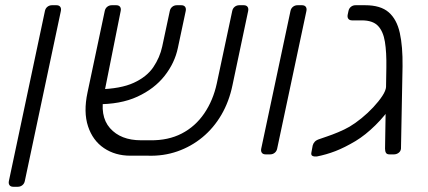

<svg xmlns="http://www.w3.org/2000/svg" viewBox="-20 -591 1639 735"><path d="M31 124Q21 124 16.5 118Q12 112 14 102L152 -549Q154 -559 161.5 -565Q169 -571 179 -571H196Q206 -571 210.5 -565Q215 -559 213 -549L75 102Q73 112 65.5 118Q58 124 48 124Z M555 -54Q624 -53 676 -80Q728 -107 762 -157Q796 -207 810 -272L869 -549Q871 -559 878.5 -565Q886 -571 896 -571H913Q923 -571 927.5 -565Q932 -559 930 -549L870 -265Q857 -202 827.5 -151.5Q798 -101 755 -65.5Q712 -30 659 -11.5Q606 7 546 5H479Q421 5 378 -24Q335 -53 317 -107.5Q299 -162 315 -237L381 -549Q383 -559 390.5 -565Q398 -571 408 -571H425Q435 -571 439.5 -565Q444 -559 442 -549L379 -234Q360 -147 401 -100.5Q442 -54 520 -54ZM348 -192 357 -249Q442 -251 492 -274Q542 -297 567 -334Q592 -371 601 -413L630 -549Q632 -559 639.5 -565Q647 -571 657 -571H674Q684 -571 688.5 -565Q693 -559 691 -549L661 -408Q649 -350 610 -300.5Q571 -251 506 -221Q441 -191 348 -192Z M997 0Q987 0 982.5 -6Q978 -12 980 -22L1092 -549Q1094 -559 1101.5 -565Q1109 -571 1119 -571H1136Q1146 -571 1150.5 -565Q1155 -559 1153 -549L1041 -22Q1039 -12 1031.5 -6Q1024 0 1014 0Z M1471 0Q1461 0 1457.5 -6Q1454 -12 1454 -22L1459 -332Q1460 -391 1453.5 -431Q1447 -471 1427 -492Q1407 -513 1365 -513H1328Q1318 -513 1313.5 -519Q1309 -525 1311 -535L1314 -549Q1316 -559 1323.5 -565Q1331 -571 1341 -571H1378Q1437 -571 1468 -544Q1499 -517 1510.5 -465Q1522 -413 1521 -337L1515 -22Q1514 -12 1506 -6Q1498 0 1488 0ZM1341 -51Q1299 -26 1264 -12.5Q1229 1 1193 8Q1183 9 1176.5 6Q1170 3 1172 -7L1177 -34Q1179 -42 1185 -48.5Q1191 -55 1204 -59Q1212 -62 1231.5 -68.5Q1251 -75 1275 -85Q1299 -95 1318 -106Q1340 -119 1364 -138.5Q1388 -158 1409 -180.5Q1430 -203 1443.5 -223.5Q1457 -244 1458 -259L1519 -271Q1511 -234 1483 -191.5Q1455 -149 1417 -111.5Q1379 -74 1341 -51Z"/></svg>

Font: Rubik Light
Style: Italic
Weight: 300
Italic angle: -12°
Designer: Hubert and Fischer
Foundry: Hubert and Fischer
Version: Version 2.300;gftools[0.9.30]